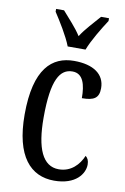

<svg xmlns="http://www.w3.org/2000/svg" viewBox="-88 -818 572 879"><g transform="rotate(10 198.5 -378.0)"><path d="M182 -606H265C282 -651 321 -715 346 -753V-766H309C281 -733 247 -699 223 -661C199 -699 165 -733 137 -766H100V-753C125 -715 165 -651 182 -606ZM227 10C328 10 366 -47 366 -89C366 -108 360 -119 350 -127C332 -84 296 -45 239 -45C164 -45 130 -123 130 -266C130 -445 167 -497 224 -497C274 -497 287 -446 287 -384C343 -384 366 -398 366 -444C366 -509 313 -546 223 -546C121 -546 42 -479 42 -265C42 -70 118 10 227 10Z"/></g></svg>

Font: Noto Serif Tamil ExtraCondensed
Style: Italic
Weight: 400
Width: 2
Italic angle: -12°
Designer: Indian Type Foundry, Tom Grace, and the Monotype Design Team
Foundry: Monotype Imaging Inc.
Version: Version 2.003